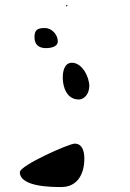

<svg xmlns="http://www.w3.org/2000/svg" viewBox="-20 -627 524 774"><path d="M247 -607V-600L253 -607ZM119 -477C119 -448 135 -433 166 -433C181 -433 213 -437 213 -460C213 -488 188 -514 162 -514C132 -514 119 -508 119 -477ZM233 -314C233 -275 250 -226 297 -226C324 -226 340 -254 340 -280C340 -316 312 -374 270 -374C238 -374 233 -336 233 -314ZM60 67C60 127 191 127 227 127C293 127 320 73 320 13C320 -13 314 -48 281 -48C258 -48 60 40 60 67Z"/></svg>

Font: Charger
Style: Overspray
Weight: 400
Designer: Jasper
Foundry: Cannot Into Space Fonts
Version: Version 0.980